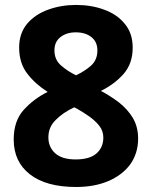

<svg xmlns="http://www.w3.org/2000/svg" viewBox="-20 -743 612 773"><path d="M286.1 -723.1Q348.1 -723.1 399.4 -704.1Q451.7 -685.1 482.4 -647Q514.2 -609.4 514.2 -550.8Q514.2 -487.3 477.5 -445.3Q441.4 -404.3 386.2 -377Q421.9 -358.4 459 -330.6Q494.1 -302.7 514.6 -268.6Q536.1 -232.4 536.1 -185.1Q536.1 -126.5 504.9 -82Q472.7 -38.1 416.5 -14.2Q360.8 9.8 286.1 9.8Q166 9.8 100.6 -41Q35.2 -91.8 35.2 -181.2Q35.2 -255.9 75.2 -300.3Q115.7 -345.2 171.9 -373Q123 -403.8 90.8 -445.3Q57.1 -487.8 57.1 -551.8Q57.1 -608.4 88.9 -647Q121.1 -685.1 173.8 -704.1Q226.1 -723.1 286.1 -723.1ZM285.2 -612.8Q248 -612.8 223.6 -593.8Q199.2 -575.2 199.2 -540Q199.2 -502.9 225.1 -480Q251.5 -456.5 286.1 -439.9Q321.3 -456.5 346.2 -478.5Q372.1 -501.5 372.1 -540Q372.1 -575.2 347.7 -593.8Q323.7 -612.8 285.2 -612.8ZM174.8 -189.9Q174.8 -150.9 202.1 -126Q230 -101.1 284.2 -101.1Q340.8 -101.1 368.2 -125Q396 -149.4 396 -189Q396 -215.8 379.9 -236.3Q364.3 -256.3 340.3 -273.4Q316.9 -290 292 -304.2L278.8 -311Q232.4 -289.1 204.1 -259.8Q174.8 -231.4 174.8 -189.9Z"/></svg>

Font: Droid Sans Thai
Style: Bold
Weight: 700
Designer: Steve Matteson
Foundry: Ascender Corporation
Version: Version 1.00